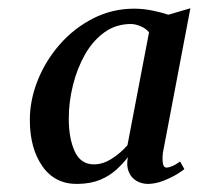

<svg xmlns="http://www.w3.org/2000/svg" viewBox="-20 -820 492 476"><path d="M384 -442Q382 -426 383.8 -415.2Q385.5 -404.5 393 -404.5Q398 -404.5 406.2 -407.8Q414.5 -411 426.5 -419.5L437 -401Q434 -397.5 419.8 -388.8Q405.5 -380 386 -372.2Q366.5 -364.5 347.5 -364Q331 -364 318 -371.8Q305 -379.5 299 -394.5Q293 -409.5 297 -430Q285 -414.5 268.2 -399.2Q251.5 -384 228.2 -374.2Q205 -364.5 172 -364Q116 -363.5 85 -408Q54 -452.5 54 -522.5Q54 -572.5 73.8 -621.5Q93.5 -670.5 128.8 -710.5Q164 -750.5 211.2 -774.5Q258.5 -798.5 313 -798.5Q335 -798.5 358 -793.8Q381 -789 397.5 -783.5L452 -799.5ZM349.5 -740Q341 -750 328 -755.2Q315 -760.5 304.5 -760.5Q267.5 -760.5 238.8 -739.8Q210 -719 190.5 -684.5Q171 -650 160.8 -608.5Q150.5 -567 150.5 -526Q150.5 -477 165.2 -444.8Q180 -412.5 213 -412.5Q235.5 -412.5 257.8 -427Q280 -441.5 296 -460Z"/></svg>

Font: Merriweather 60pt Medium
Style: Italic
Weight: 500
Italic angle: -7.8°
Version: Version 2.101